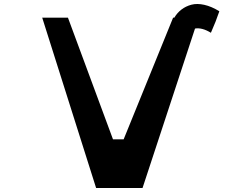

<svg xmlns="http://www.w3.org/2000/svg" viewBox="-20 -935 1198 955"><path d="M847 -847Q861 -871 882.5 -887.5Q904 -904 932 -911.5Q960 -919 996 -911Q1032 -903 1071 -879Q1054 -828 1029 -772Q985 -799 950 -793L689 0H458L190 -847H318L542 -242H595L841 -847Z"/></svg>

Font: OpenDyslexic
Style: Regular
Weight: 400
Designer: Abbie Gonzalez
Version: Version 0.920;hotconv 1.0.109;makeotfexe 2.5.65596